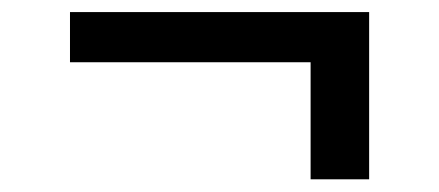

<svg xmlns="http://www.w3.org/2000/svg" viewBox="-20 -340 709 310"><path d="M576 -320.5V-50.5H481.5V-239.5H93V-320.5Z"/></svg>

Font: Merriweather 48pt Black
Style: Regular
Weight: 900
Version: Version 2.100